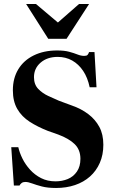

<svg xmlns="http://www.w3.org/2000/svg" viewBox="-20 -923 567 955"><path d="M259 12Q217 12 188.5 4.5Q160 -3 140 -10.5Q120 -18 106 -18Q95 -18 88 -13Q81 -8 77 0H49L36 -191H71Q77 -164 91.5 -134.5Q106 -105 129.5 -79Q153 -53 184.5 -37Q216 -21 256 -21Q289 -21 317 -32.5Q345 -44 362.5 -69.5Q380 -95 380 -133Q380 -178 351.5 -206Q323 -234 269 -254L218 -272Q167 -292 127.5 -317.5Q88 -343 66 -381Q44 -419 44 -474Q44 -534 71 -578.5Q98 -623 148 -647.5Q198 -672 264 -672Q300 -672 324 -665.5Q348 -659 365.5 -652Q383 -645 399 -645Q411 -645 415.5 -650Q420 -655 423 -664H450L460 -489H426Q416 -537 393.5 -570.5Q371 -604 339 -622Q307 -640 267 -640Q215 -640 182 -611.5Q149 -583 149 -539Q149 -503 170 -481Q191 -459 220.5 -445.5Q250 -432 273 -422L338 -398Q384 -382 419 -355.5Q454 -329 474 -292Q494 -255 494 -203Q494 -153 476.5 -113Q459 -73 427.5 -45Q396 -17 353 -2.5Q310 12 259 12ZM220 -730 110 -903H159L268 -811L373 -903H423L311 -730Z"/></svg>

Font: Frank Ruhl Libre
Style: Bold
Weight: 700
Designer: Yanek Iontef
Foundry: Fontef
Version: Version 6.004